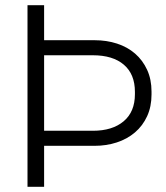

<svg xmlns="http://www.w3.org/2000/svg" viewBox="-20 -720 640 740"><path d="M150 -216H338Q413 -216 456.5 -252.5Q500 -289 500 -357V-366Q500 -434 457.5 -470.5Q415 -507 338 -507H150ZM150 0H86V-700H150V-565H345Q391 -565 431 -552Q471 -539 500.5 -513.5Q530 -488 547 -451Q564 -414 564 -367V-356Q564 -309 547 -272Q530 -235 500 -209.5Q470 -184 430 -171Q390 -158 345 -158H150Z"/></svg>

Font: Space Grotesk Light
Style: Regular
Weight: 300
Designer: Florian Karsten
Foundry: Florian Karsten
Version: Version 2.000